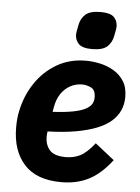

<svg xmlns="http://www.w3.org/2000/svg" viewBox="-54 -802 624 856"><g transform="rotate(5 257.5 -373.5)"><path d="M253 12Q141 12 86 -49Q31 -110 31 -214Q31 -233 32.5 -251Q34 -269 38 -287Q52 -356 89.5 -412.5Q127 -469 184.5 -503Q242 -537 316 -537Q346 -537 378.5 -530Q411 -523 439.5 -506.5Q468 -490 486 -462Q504 -434 504 -391Q504 -359 492 -331.5Q480 -304 455 -282Q430 -260 390.5 -244.5Q351 -229 297 -219.5Q243 -210 172 -208Q171 -199 170.5 -194Q170 -189 170 -185Q170 -148 190.5 -124.5Q211 -101 263 -101Q298 -101 327 -115.5Q356 -130 391 -174L477 -106Q428 -42 374.5 -15Q321 12 253 12ZM308 -430Q279 -430 254.5 -416.5Q230 -403 213.5 -378.5Q197 -354 191 -320L187 -297Q243 -300 278.5 -307Q314 -314 333.5 -324.5Q353 -335 360.5 -348Q368 -361 368 -377Q368 -411 347.5 -420.5Q327 -430 308 -430ZM337 -591Q294 -591 277.5 -608Q261 -625 261 -650Q261 -656 262.5 -663.5Q264 -671 268 -692Q273 -721 293.5 -740Q314 -759 362 -759Q405 -759 421.5 -742.5Q438 -726 438 -700Q438 -694 436.5 -686.5Q435 -679 431 -658Q426 -629 405.5 -610Q385 -591 337 -591Z"/></g></svg>

Font: IBM Plex Sans Var
Style: Italic
Weight: 400
Italic angle: -11.31°
Designer: Mike Abbink, Paul van der Laan, Pieter van Rosmalen
Foundry: Bold Monday
Version: Version 1.001